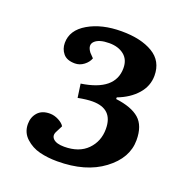

<svg xmlns="http://www.w3.org/2000/svg" viewBox="-95 -918 587 635"><g transform="rotate(20 198.5 -600.5)"><path d="M379.9 -737.8Q379.9 -701.2 354.7 -672.6Q329.6 -644 287.1 -627.9V-622.1Q342.8 -615.2 369.9 -591.6Q397 -567.9 397 -517.1Q397 -454.1 335.4 -408Q273.9 -361.8 173.8 -361.8Q140.1 -361.8 111.8 -368.9Q83.5 -376 62.3 -395.5Q41 -415 41 -444.8Q41 -469.2 55.7 -485.6Q70.3 -502 98.1 -502Q113.8 -502 129.2 -493.9Q144.5 -485.8 149.9 -476.1L138.2 -453.1Q129.4 -437 140.6 -426Q151.9 -415 179.2 -415Q231.4 -415 260.3 -444.3Q289.1 -473.6 289.1 -517.1Q289.1 -587.9 216.8 -587.9Q196.3 -587.9 166 -582L159.2 -629.9Q274.9 -647 274.9 -726.1Q274.9 -756.3 254.9 -772.2Q234.9 -788.1 203.1 -788.1Q167.5 -788.1 152.6 -773.7Q137.7 -759.3 154.8 -736.8L168.9 -722.2Q163.6 -707.5 149.4 -696.8Q135.3 -686 118.2 -686Q89.8 -686 76.9 -701.7Q64 -717.3 64 -738.8Q64 -783.7 111.3 -811.3Q158.7 -838.9 228 -838.9Q296.4 -838.9 338.1 -814Q379.9 -789.1 379.9 -737.8Z"/></g></svg>

Font: Literata Book
Style: Bold Italic
Weight: 700
Italic angle: -3°
Designer: Latin by Veronika Burian and Jose Scaglione. Greek by Irene Vlachou. Cyrillic by Vera Evstafieva
Foundry: TypeTogether
Version: Version 1.003;PS 001.003;hotconv 1.0.88;makeotf.lib2.5.64775